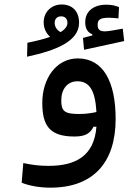

<svg xmlns="http://www.w3.org/2000/svg" viewBox="-20 -615 626 869"><path d="M208 234.4C400.4 234.4 503.4 122.6 503.4 -76.7C503.4 -245.1 447.3 -350.6 332 -350.6C233.9 -350.6 171.4 -258.3 171.4 -149.9C171.4 -47.9 203.1 2.9 316.9 2.9C368.7 2.9 388.7 -12.7 403.3 -41.5H416.5C406.2 90.8 323.2 135.7 199.2 135.7C155.3 135.7 123.5 130.9 85.4 123L78.1 211.9C111.8 226.1 161.6 234.4 208 234.4ZM102.5 -358.4C230.5 -385.7 337.9 -427.2 337.9 -511.7C337.9 -565.9 305.7 -594.7 258.8 -594.7C215.8 -594.7 177.7 -563.5 177.7 -514.2C177.7 -485.4 189.9 -462.9 207 -448.2C181.2 -439 147.5 -430.2 104 -421.4ZM360.4 -389.6 542 -429.2 535.6 -485.4C508.8 -480.5 471.7 -473.1 454.6 -473.1C433.1 -473.1 421.9 -480 421.9 -502.9C421.9 -526.4 434.1 -534.7 473.6 -534.7C483.9 -534.7 502 -533.2 516.1 -531.7L518.6 -583C503.4 -588.9 486.8 -593.8 461.4 -593.8C405.3 -593.8 365.7 -565.4 365.7 -514.6C365.7 -485.8 377 -467.3 397.9 -460V-454.6L355.5 -443.4ZM416.5 -107.9C389.2 -102.1 366.7 -99.1 338.4 -99.1C272.5 -99.1 257.3 -111.3 257.3 -160.2C257.3 -212.4 285.6 -247.1 330.6 -247.1C383.8 -247.1 411.1 -207 416.5 -107.9ZM254.4 -469.7C237.3 -478 227.5 -494.6 227.5 -510.7C227.5 -530.8 239.3 -541 256.8 -541C273.4 -541 285.2 -531.2 285.2 -511.2C285.2 -498.5 277.8 -484.4 254.4 -469.7Z"/></svg>

Font: Cascadia Code PL
Style: Regular
Weight: 400
Monospace: yes
Designer: Aaron Bell
Foundry: Saja Typeworks
Version: Version 2404.023